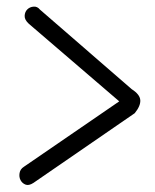

<svg xmlns="http://www.w3.org/2000/svg" viewBox="-20 -714 459 570"><path d="M79.1 -170.9Q65.4 -162.1 55.7 -166Q45.9 -169.9 41 -179.2Q36.1 -188.5 38.1 -200.2Q40 -211.9 50.8 -218.8L334 -413.1L65.4 -643.6Q52.7 -655.3 53.2 -667Q53.7 -678.7 61 -686Q68.4 -693.4 79.6 -694.3Q90.8 -695.3 98.6 -685.5L371.1 -449.2Q395.5 -433.6 396.5 -416.5Q397.5 -399.4 379.9 -377.9Z"/></svg>

Font: Shadows Into Light Two
Style: Regular
Weight: 400
Designer: Kimberly Geswein
Foundry: Kimberly Geswein
Version: Version 1.003 2012